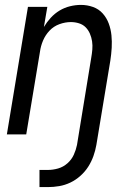

<svg xmlns="http://www.w3.org/2000/svg" viewBox="-20 -548 540 783"><path d="M141 215V145H176Q196 145 217 139Q238 133 255 118Q272 103 281 83Q290 63 294 43L352 -312Q355 -329 356.5 -346Q358 -363 355.5 -379.5Q353 -396 346.5 -411Q340 -426 329 -437Q318 -448 302 -453Q286 -458 269 -458Q246 -458 222.5 -449.5Q199 -441 182 -423Q165 -405 155.5 -382.5Q146 -360 143 -337L87 0H8L94 -520H173L159 -438Q171 -458 187 -475.5Q203 -493 223 -505Q243 -517 265.5 -522.5Q288 -528 310 -528Q336 -528 359.5 -519.5Q383 -511 399 -493Q415 -475 423.5 -452Q432 -429 434.5 -404Q437 -379 435.5 -353Q434 -327 430 -301L373 43Q369 66 361 88.5Q353 111 340 131.5Q327 152 308 169Q289 186 267 196.5Q245 207 221.5 211Q198 215 175 215Z"/></svg>

Font: Iosevka Algr
Style: Italic
Weight: 400
Italic angle: -9°
Monospace: yes
Designer: Belleve Invis
Foundry: Belleve Invis
Version: Version 26.0.2; ttfautohint (v1.8.3)